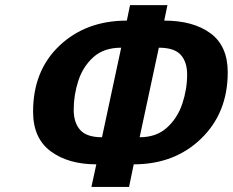

<svg xmlns="http://www.w3.org/2000/svg" viewBox="-20 -742 924 762"><path d="M384.8 -197.3 460.9 -552.7Q392.6 -552.7 351.1 -515.6Q309.6 -478.5 291 -421.9Q272.5 -365.2 272.5 -306.6Q272.5 -254.9 298.3 -226.1Q324.2 -197.3 384.8 -197.3ZM722.7 -446.3Q722.7 -496.1 697.3 -524.4Q671.9 -552.7 610.4 -552.7L534.2 -197.3Q600.6 -197.3 642.6 -235.4Q684.6 -273.4 703.6 -330.6Q722.7 -387.7 722.7 -446.3ZM510.7 -89.8 492.2 0H342.8L362.3 -89.8Q251 -89.8 181.2 -141.6Q111.3 -193.4 111.3 -298.8Q111.3 -461.9 216.3 -561Q321.3 -660.2 483.4 -660.2L496.1 -721.7H644.5L631.8 -660.2Q747.1 -660.2 815.4 -609.9Q883.8 -559.6 883.8 -455.1Q883.8 -293.9 778.3 -191.9Q672.9 -89.8 510.7 -89.8Z"/></svg>

Font: FreeUniversal
Style: BoldItalic
Weight: 700
Italic angle: -11°
Version: Version 1.001 March 22, 2017